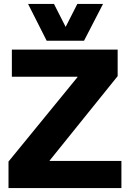

<svg xmlns="http://www.w3.org/2000/svg" viewBox="-20 -951 656 971"><path d="M23 0V-134L372 -561V-563H40V-700H575V-566L231 -139V-137H594V0ZM501 -931 405 -745H216L122 -931H253L312 -815L371 -931Z"/></svg>

Font: Georama ExtraCondensed Thin
Style: Bold
Weight: 700
Version: Version 1.001